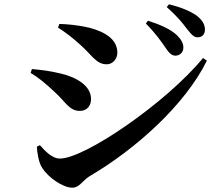

<svg xmlns="http://www.w3.org/2000/svg" viewBox="-20 -834 1040 890"><path d="M747 -613C763 -589 776 -576 793 -576C814 -576 830 -592 830 -613C830 -632 822 -649 801 -670C771 -699 722 -720 666 -738L656 -725C700 -681 728 -641 747 -613ZM845 -702C865 -677 877 -661 896 -661C917 -661 930 -675 930 -697C930 -720 918 -740 895 -759C866 -781 821 -800 763 -814L753 -801C803 -757 827 -726 845 -702ZM249 -706C281 -686 317 -659 356 -623C409 -575 427 -536 475 -536C503 -536 524 -562 524 -589C524 -653 466 -686 396 -705C336 -719 288 -722 255 -723ZM921 -565C751 -358 373 -99 258 -99C219 -99 186 -138 165 -161L151 -154C152 -127 159 -80 176 -55C205 -10 272 36 315 36C349 36 362 3 395 -17C613 -145 839 -350 939 -553ZM122 -496C153 -478 190 -449 235 -406C282 -364 301 -320 349 -320C390 -320 402 -351 402 -375C402 -437 334 -476 262 -493C209 -506 169 -510 128 -514Z"/></svg>

Font: Noto Serif JP
Style: Bold
Weight: 700
Designer: Ryoko NISHIZUKA 西塚涼子 (kana & ideographs); Frank Grießhammer (Latin, Greek & Cyrillic); Wenlong ZHANG 张文龙 (bopomofo); San
Foundry: Adobe
Version: Version 2.001;hotconv 1.1.0;makeotfexe 2.6.0